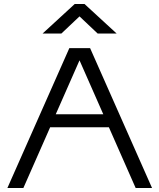

<svg xmlns="http://www.w3.org/2000/svg" viewBox="-20 -941 798 961"><path d="M659 0H741L431 -700H327L17 0H97L231 -304H525ZM469 -773H564L403 -921H354L193 -773H287L378 -859ZM259 -369 378 -639 497 -369Z"/></svg>

Font: Absans
Style: Regular
Weight: 400
Designer: Valerio Monopoli
Version: Version 1.200;Glyphs 3.2 (3217)